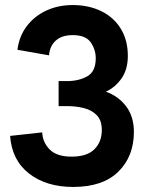

<svg xmlns="http://www.w3.org/2000/svg" viewBox="-20 -730 604 760"><path d="M20 -192 147 -206Q149 -166 177 -138Q205 -110 263 -110Q325 -110 354 -139.5Q383 -169 383 -215Q383 -253 363.5 -273.5Q344 -294 312.5 -302Q281 -310 245 -310H212V-409H245Q292 -409 325.5 -428Q359 -447 359 -499Q359 -534 339 -562.5Q319 -591 268 -591Q225 -591 201 -569.5Q177 -548 174 -511L49 -533Q56 -587 86 -626.5Q116 -666 163 -688Q210 -710 268 -710Q331 -710 380.5 -686Q430 -662 458 -616.5Q486 -571 486 -509Q486 -455 461 -419.5Q436 -384 399 -367Q448 -350 479 -309.5Q510 -269 510 -208Q510 -111 448.5 -50.5Q387 10 270 10Q163 10 95 -43Q27 -96 20 -192Z"/></svg>

Font: Haskoy Bold
Style: Regular
Weight: 700
Designer: Ertekin Erdin
Foundry: Ertekin Erdin
Version: Version 1.500; ttfautohint (v1.8.3)